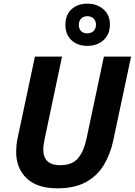

<svg xmlns="http://www.w3.org/2000/svg" viewBox="-20 -1025 740 1055"><path d="M294.9 9.8Q184.1 9.8 126.5 -45.2Q68.8 -100.1 68.8 -190.9Q68.8 -206.5 70.6 -226.3Q72.3 -246.1 76.2 -263.2L171.9 -713.9H320.8L226.1 -265.1Q222.7 -248 220.2 -232.4Q217.8 -216.8 217.8 -204.1Q217.8 -117.2 310.1 -117.2Q375.5 -117.2 408 -154.5Q440.4 -191.9 456.1 -266.1L550.8 -713.9H700.2L602.1 -252Q585.9 -176.3 549.6 -116.9Q513.2 -57.6 451.2 -23.9Q389.2 9.8 294.9 9.8ZM460 -772.9Q406.2 -772.9 372.8 -804Q339.4 -835 339.4 -889.2Q339.4 -942.9 372.8 -973.9Q406.2 -1004.9 460 -1004.9Q512.2 -1004.9 548.1 -974.1Q584 -943.4 584 -890.1Q584 -835.4 548.3 -804.2Q512.7 -772.9 460 -772.9ZM460 -841.8Q480.5 -841.8 493.9 -854.5Q507.3 -867.2 507.3 -889.2Q507.3 -910.6 493.9 -923.3Q480.5 -936 460 -936Q439.9 -936 426.5 -923.3Q413.1 -910.6 413.1 -889.2Q413.1 -867.2 425 -854.5Q437 -841.8 460 -841.8Z"/></svg>

Font: Open Sans
Style: Bold Italic
Weight: 700
Italic angle: -12°
Designer: Monotype Design Team
Foundry: Monotype Imaging Inc.
Version: Version 3.003; ttfautohint (v1.8.4)